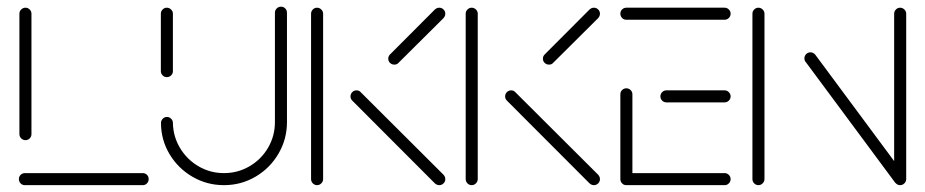

<svg xmlns="http://www.w3.org/2000/svg" viewBox="-20 -541 2703 561"><path d="M414.4 -17.8Q414.4 -10.4 409.4 -5.2Q404.4 0 397 0H52.6Q45.2 0 40.2 -5.2Q35.2 -10.4 35.2 -17.8Q35.2 -25.2 40.4 -30.2Q45.6 -35.2 52.6 -35.2H397Q404.4 -35.2 409.4 -30.2Q414.4 -25.2 414.4 -17.8ZM54.4 -131.5Q47 -131.5 41.9 -136.7Q36.7 -141.9 36.7 -148.9V-501.1Q36.7 -508.1 42 -513.3Q47.4 -518.5 54.4 -518.5Q61.5 -518.5 66.7 -513.3Q71.9 -508.1 71.9 -501.1V-148.9Q71.9 -141.9 66.9 -136.7Q61.9 -131.5 54.4 -131.5Z M467.4 -315.6Q460.4 -315.6 455.2 -320.7Q450 -325.9 450 -333V-501.1Q450 -508.1 455.2 -513.3Q460.4 -518.5 467.4 -518.5Q474.4 -518.5 479.8 -513.3Q485.2 -508.1 485.2 -501.1V-333Q485.2 -325.9 480 -320.7Q474.8 -315.6 467.4 -315.6ZM801.1 -521.5Q808.5 -521.5 813.5 -516.3Q818.5 -511.1 818.5 -503.7V-184.4Q818.5 -134.4 793.7 -92Q768.9 -49.6 726.7 -24.8Q684.4 0 634.4 0Q584.4 0 542.2 -24.6Q500 -49.3 475.2 -90.9Q450.4 -132.6 450.4 -181.9Q450.4 -188.9 455.6 -194.1Q460.7 -199.3 467.8 -199.3Q474.8 -199.3 480 -194.1Q485.2 -188.9 485.2 -181.9Q485.9 -141.9 506.3 -108.1Q526.7 -74.4 560.6 -54.8Q594.4 -35.2 634.4 -35.2Q674.8 -35.2 709.1 -55.2Q743.3 -75.2 763.3 -109.4Q783.3 -143.7 783.3 -184.4V-503.7Q783.3 -511.1 788.5 -516.3Q793.7 -521.5 801.1 -521.5Z M906.3 0Q899.3 0 894.1 -5.2Q888.9 -10.4 888.9 -17.8V-501.1Q888.9 -508.1 894.1 -513.3Q899.3 -518.5 906.3 -518.5Q913.3 -518.5 918.7 -513.3Q924.1 -508.1 924.1 -501.1V-17.8Q924.1 -10.7 918.9 -5.4Q913.7 0 906.3 0ZM1281.1 -17.8Q1281.1 -10.4 1275.9 -5.2Q1270.7 0 1263.3 0Q1256.7 0 1250.7 -5.2L1009.3 -247Q1004.1 -252.2 1004.1 -259.3Q1004.1 -266.7 1009.3 -271.9Q1014.4 -277 1021.9 -277Q1029.3 -277 1034.1 -271.5L1275.9 -30.4Q1281.1 -24.4 1281.1 -17.8ZM1263.3 -518.5Q1270.7 -518.5 1275.9 -513.3Q1281.1 -508.1 1281.1 -501.1Q1281.1 -494.1 1275.9 -488.1L1144.4 -357.4Q1140 -352.2 1132.2 -352.2Q1124.8 -352.2 1119.6 -357.2Q1114.4 -362.2 1114.4 -369.6Q1114.4 -376.7 1119.6 -381.9L1250.7 -513.3Q1256.7 -518.5 1263.3 -518.5Z M1358.1 0Q1351.1 0 1345.9 -5.2Q1340.7 -10.4 1340.7 -17.8V-501.1Q1340.7 -508.1 1345.9 -513.3Q1351.1 -518.5 1358.1 -518.5Q1365.2 -518.5 1370.6 -513.3Q1375.9 -508.1 1375.9 -501.1V-17.8Q1375.9 -10.7 1370.7 -5.4Q1365.6 0 1358.1 0ZM1733 -17.8Q1733 -10.4 1727.8 -5.2Q1722.6 0 1715.2 0Q1708.5 0 1702.6 -5.2L1461.1 -247Q1455.9 -252.2 1455.9 -259.3Q1455.9 -266.7 1461.1 -271.9Q1466.3 -277 1473.7 -277Q1481.1 -277 1485.9 -271.5L1727.8 -30.4Q1733 -24.4 1733 -17.8ZM1715.2 -518.5Q1722.6 -518.5 1727.8 -513.3Q1733 -508.1 1733 -501.1Q1733 -494.1 1727.8 -488.1L1596.3 -357.4Q1591.9 -352.2 1584.1 -352.2Q1576.7 -352.2 1571.5 -357.2Q1566.3 -362.2 1566.3 -369.6Q1566.3 -376.7 1571.5 -381.9L1702.6 -513.3Q1708.5 -518.5 1715.2 -518.5Z M1792.6 -18.1V-265.6Q1792.6 -273 1797.8 -278Q1803 -283 1810 -283Q1817.4 -283 1822.6 -277.8Q1827.8 -272.6 1827.8 -265.6V-18.1ZM2114.8 -17.8Q2114.8 -10.4 2109.6 -5.2Q2104.4 0 2097.4 0H1810Q1802.6 0 1797.6 -5.2Q1792.6 -10.4 1792.6 -17.8Q1792.6 -25.2 1797.8 -30.2Q1803 -35.2 1810 -35.2H2097.4Q2104.4 -35.2 2109.6 -30Q2114.8 -24.8 2114.8 -17.8ZM1909.6 -259.3Q1909.6 -266.7 1914.8 -271.9Q1920 -277 1927 -277H2097.4Q2104.4 -277 2109.6 -271.7Q2114.8 -266.3 2114.8 -259.3Q2114.8 -252.2 2109.6 -247Q2104.4 -241.9 2097.4 -241.9H1927Q1920 -241.9 1914.8 -247Q1909.6 -252.2 1909.6 -259.3ZM1792.6 -501.1Q1792.6 -508.5 1797.8 -513.5Q1803 -518.5 1810 -518.5H2097.4Q2104.4 -518.5 2109.6 -513.3Q2114.8 -508.1 2114.8 -501.1Q2114.8 -493.7 2109.6 -488.5Q2104.4 -483.3 2097.4 -483.3H1810Q1802.6 -483.3 1797.6 -488.5Q1792.6 -493.7 1792.6 -501.1Z M2195.9 0Q2188.9 0 2183.7 -5.2Q2178.5 -10.4 2178.5 -17.8V-501.1Q2178.5 -508.1 2183.7 -513.3Q2188.9 -518.5 2195.9 -518.5Q2203 -518.5 2208.3 -513.3Q2213.7 -508.1 2213.7 -501.1V-17.8Q2213.7 -10.7 2208.5 -5.4Q2203.3 0 2195.9 0ZM2330.4 -370.4Q2330.4 -377.8 2335.6 -383Q2340.7 -388.1 2348.1 -388.1Q2356.3 -388.1 2362.2 -381.1L2624.4 -27.4L2596.3 -6.3L2334.1 -360Q2330.4 -363.7 2330.4 -370.4ZM2610 0Q2603 0 2597.8 -5.2Q2592.6 -10.4 2592.6 -17.8V-501.1Q2592.6 -508.1 2597.8 -513.3Q2603 -518.5 2610 -518.5Q2617 -518.5 2622.4 -513.3Q2627.8 -508.1 2627.8 -501.1V-17.8Q2627.8 -10.7 2622.6 -5.4Q2617.4 0 2610 0Z"/></svg>

Font: 26F Galaxy Hebrew Light
Style: Regular
Weight: 300
Designer: C₂₉H₂₅N₃O₅
Version: Version 1.000